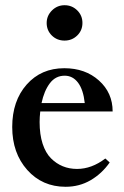

<svg xmlns="http://www.w3.org/2000/svg" viewBox="-20 -698 470 729"><path d="M225.1 -543.9Q196.3 -543.9 176.8 -563.2Q157.2 -582.5 157.2 -610.8Q157.2 -638.2 177.2 -658.2Q197.3 -678.2 225.1 -678.2Q253.4 -678.2 273.2 -658.7Q293 -639.2 293 -610.8Q293 -582.5 273.2 -563.2Q253.4 -543.9 225.1 -543.9ZM229 11.2Q140.6 11.2 83.5 -52.7Q26.4 -116.7 26.4 -215.8Q26.4 -314.9 81.3 -377Q136.2 -439 224.1 -439Q303.7 -439 355.7 -392.3Q407.7 -345.7 407.7 -274.9H132.8Q130.4 -252 130.4 -234.4Q130.4 -187.5 141.8 -152.3Q153.3 -117.2 173.6 -96.9Q193.8 -76.7 218.5 -66.7Q243.2 -56.6 272.5 -56.6Q328.1 -56.6 379.9 -96.2L396.5 -81.1Q366.7 -38.6 324 -13.7Q281.2 11.2 229 11.2ZM225.6 -410.6Q190.9 -410.6 169.2 -381.8Q147.5 -353 137.7 -306.6H301.8Q296.4 -357.4 276.4 -384Q256.3 -410.6 225.6 -410.6Z"/></svg>

Font: Elstob 14pt SemiBold
Style: Regular
Weight: 600
Designer: Peter S. Baker
Version: Version 1.015